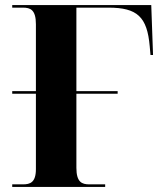

<svg xmlns="http://www.w3.org/2000/svg" viewBox="-20 -734 631 754"><path d="M28 0H393V-10H331C302 -10 280 -18 280 -75V-366H442V-376H280V-704H406C519 -704 558 -668 568 -552L571 -518H581L574 -714H28V-704H70C99 -704 121 -696 121 -639V-376H28V-366H121V-70C121 -17 98 -10 70 -10H28Z"/></svg>

Font: Noto Serif Display
Style: Bold
Weight: 700
Designer: Monotype Design Team
Foundry: Monotype Imaging Inc.
Version: Version 2.009